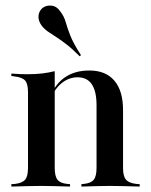

<svg xmlns="http://www.w3.org/2000/svg" viewBox="-20 -687 557 707"><path d="M132.3 -2.4Q104.8 -2.4 79.4 -1.6Q54 -0.8 21.8 0V-8.9L34.7 -9.7Q62.1 -12.9 72.6 -25.4Q83.1 -37.9 83.1 -68.5V-207.3H181.5V-68.5Q181.5 -37.9 191.9 -25Q202.4 -12.1 228.2 -9.7L237.9 -8.9V0Q206.5 -0.8 182.3 -1.6Q158.1 -2.4 132.3 -2.4ZM83.1 -207.3V-347.6Q83.1 -378.2 72.6 -390.3Q62.1 -402.4 33.1 -405.6L21.8 -407.3V-416.1Q41.9 -414.5 55.2 -414.1Q68.5 -413.7 82.3 -413.7Q110.5 -413.7 135.1 -416.5Q159.7 -419.4 181.5 -425V-416.1V-207.3ZM335.5 -207.3V-299.2Q335.5 -350.8 318.1 -376.6Q300.8 -402.4 265.3 -402.4Q232.3 -402.4 204.8 -379Q177.4 -355.6 158.9 -307.3L156.5 -311.3Q177.4 -371.8 215.3 -399.6Q253.2 -427.4 308.9 -427.4Q369.4 -427.4 401.2 -389.9Q433.1 -352.4 433.1 -281.5V-207.3ZM383.9 -2.4Q358.9 -2.4 334.7 -1.6Q310.5 -0.8 279.8 0V-8.9L287.9 -9.7Q314.5 -12.1 325 -25Q335.5 -37.9 335.5 -68.5V-207.3H433.1V-68.5Q433.1 -37.9 444 -25.4Q454.8 -12.9 482.3 -9.7L494.4 -8.9V0Q462.9 -0.8 437.5 -1.6Q412.1 -2.4 383.9 -2.4ZM273.4 -479.8Q246 -507.3 224.6 -523.8Q203.2 -540.3 186.7 -550.8Q170.2 -561.3 157.3 -570.2Q144.4 -579 133.9 -591.9Q120.2 -610.5 121.8 -628.6Q123.4 -646.8 137.1 -658.1Q151.6 -668.5 170.6 -666.1Q189.5 -663.7 202.4 -644.4Q216.1 -626.6 221.8 -606Q227.4 -585.5 238.7 -556.5Q250 -527.4 278.2 -483.9Z"/></svg>

Font: Playfair 144pt SemiCondensed SemiBold
Style: Regular
Weight: 600
Width: 4
Designer: Claus Eggers Sørensen
Foundry: Claus Eggers Sørensen
Version: Version 2.203